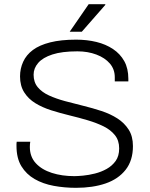

<svg xmlns="http://www.w3.org/2000/svg" viewBox="-20 -888 717 920"><path d="M344 12Q289 12 237.5 2.5Q186 -7 146 -30Q106 -53 82.5 -91.5Q59 -130 59 -189Q59 -195 59 -198.5Q59 -202 60 -209H125Q124 -204 123.5 -197Q123 -190 123 -184Q123 -137 151.5 -106Q180 -75 228.5 -59.5Q277 -44 336 -44Q352 -44 378.5 -46.5Q405 -49 435 -56.5Q465 -64 491 -78.5Q517 -93 534 -116.5Q551 -140 551 -177Q551 -215 530.5 -240.5Q510 -266 476.5 -282.5Q443 -299 401 -311.5Q359 -324 313.5 -335Q268 -346 225.5 -359.5Q183 -373 149.5 -393.5Q116 -414 96 -445.5Q76 -477 76 -522Q76 -559 91 -592Q106 -625 137.5 -648.5Q169 -672 220.5 -685Q272 -698 345 -698Q397 -698 442 -687Q487 -676 521.5 -653Q556 -630 575.5 -595Q595 -560 595 -510V-498H530V-518Q530 -556 506.5 -583.5Q483 -611 442 -626.5Q401 -642 351 -642Q277 -642 231 -627Q185 -612 163 -586.5Q141 -561 141 -530Q141 -494 161 -470Q181 -446 215 -430.5Q249 -415 291.5 -403.5Q334 -392 379 -381Q424 -370 466.5 -356Q509 -342 542.5 -320.5Q576 -299 596.5 -267Q617 -235 617 -188Q617 -119 582 -74.5Q547 -30 486 -9Q425 12 344 12ZM314 -736 405 -868H484L485 -865L372 -736Z"/></svg>

Font: Archivo SemiBold ExtraLight
Style: Regular
Weight: 250
Version: Version 2.001